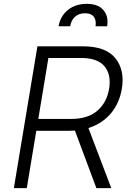

<svg xmlns="http://www.w3.org/2000/svg" viewBox="-20 -965 671 985"><path d="M171.9 -727.3H406.6Q522.4 -727.3 571.7 -666.5Q621.1 -605.5 605.1 -509.6Q599.1 -473.4 585 -441.6Q571 -409.8 549.4 -383.9Q527.7 -358 498.8 -338.8Q469.8 -319.6 433.6 -308.2L550.8 0H474.4L364.3 -295.1Q350.1 -294 335.6 -294H166.2L117.5 0H51.1ZM176.5 -354.8H344.1Q430.8 -354.8 479 -396.7Q528.1 -438.9 539.8 -509.6Q551.5 -581.7 516.3 -624.6Q481.2 -667.6 394.9 -667.6H228.3ZM424.4 -945.3Q483.3 -945.3 510.3 -913.4Q538 -881 529.8 -830.3H470.2Q472.3 -844.8 470.3 -856.9Q468.4 -869 462 -878Q455.6 -887.1 444.4 -892Q433.2 -897 416.5 -897Q399.1 -897 385.8 -891.9Q372.5 -886.7 363.1 -877.7Q353.7 -868.6 348 -856.4Q342.3 -844.1 340.2 -830.3H280.5Q285.2 -857.6 298.1 -879.1Q311.1 -900.6 330.1 -915.3Q349.1 -930 373.2 -937.7Q397.4 -945.3 424.4 -945.3Z"/></svg>

Font: Inter P Light
Style: Italic
Weight: 300
Italic angle: 9.39999°
Designer: Rasmus Andersson
Foundry: rsms
Version: Version 3.018;git-588b23468